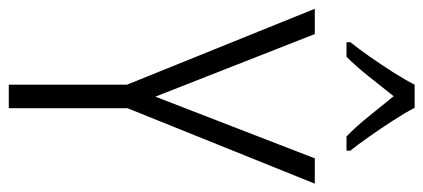

<svg xmlns="http://www.w3.org/2000/svg" viewBox="-290 -698 987 448"><g transform="rotate(90 204.0 -473.5)"><path d="M205 -342 349 -714H408L232 -277V0H177V-276L0 -714H59ZM231 -947Q243 -924 261.5 -895.5Q280 -867 299 -840Q318 -813 331 -797V-788H298Q275 -810 251 -840Q227 -870 204 -898Q182 -870 157.5 -839.5Q133 -809 112 -788H78V-797Q94 -817 112.5 -843.5Q131 -870 148.5 -897.5Q166 -925 177 -947Z"/></g></svg>

Font: Noto Sans Lao UI Cond Light
Style: Regular
Weight: 300
Width: 3
Designer: Monotype Design Team
Foundry: Monotype Imaging Inc.
Version: Version 2.000; ttfautohint (v1.8.4.7-5d5b)